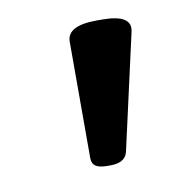

<svg xmlns="http://www.w3.org/2000/svg" viewBox="-42 -740 270 307"><g transform="rotate(-10 93.0 -586.0)"><path d="M85 -487V-676Q85 -702 133 -702H142Q192 -702 185 -674L143 -487Q139 -470 115 -470H110Q97 -470 91 -474Q85 -478 85 -487Z"/></g></svg>

Font: Asap-MediumItalic
Style: Italic
Weight: 500
Italic angle: -6°
Designer: Pablo Cosgaya
Foundry: Omnibus-Type
Version: Version 2.000; ttfautohint (v1.8)